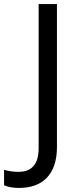

<svg xmlns="http://www.w3.org/2000/svg" viewBox="-98 -734 391 944"><path d="M-4 190C108 190 182 127 182 -11V-714H92V-4C92 87 44 111 -6 111C-33 111 -57 107 -78 101V177C-60 185 -36 190 -4 190Z"/></svg>

Font: Noto Sans Syriac Western
Style: Regular
Weight: 400
Designer: Patrick Giasson and the Monotype Design Team
Foundry: Monotype Imaging Inc.
Version: Version 3.000